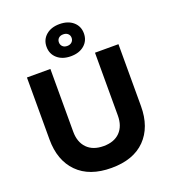

<svg xmlns="http://www.w3.org/2000/svg" viewBox="-174 -1115 1125 1262"><g transform="rotate(-20 388.0 -484.0)"><path d="M388.2 -762.2Q329.6 -762.2 293.7 -793.5Q257.8 -824.7 257.8 -875Q257.8 -924.8 293.7 -955.8Q329.6 -986.8 388.2 -986.8Q447.3 -986.8 483.2 -955.8Q519 -924.8 519 -875Q519 -824.7 483.2 -793.5Q447.3 -762.2 388.2 -762.2ZM356 -845.7Q367.7 -834 388.2 -834Q408.7 -834 420.9 -845.7Q433.1 -857.4 433.1 -875Q433.1 -892.6 420.9 -903.8Q408.7 -915 388.2 -915Q367.7 -915 356 -903.8Q344.2 -892.6 344.2 -875Q344.2 -857.4 356 -845.7ZM388.2 19Q234.9 19 151.4 -65.4Q67.9 -149.9 67.9 -296.9V-730H231.9V-291Q231.9 -218.3 272.9 -176Q314 -133.8 388.2 -133.8Q462.4 -133.8 503.2 -175.5Q543.9 -217.3 543.9 -291V-730H708V-296.9Q708 -149.9 625 -65.4Q542 19 388.2 19Z"/></g></svg>

Font: Sora
Style: Bold
Weight: 700
Designer: Jonathan Barnbrook, Julián Moncada
Foundry: Barnbrook Fonts
Version: Version 2.000